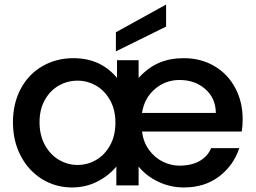

<svg xmlns="http://www.w3.org/2000/svg" viewBox="-20 -816 1128 845"><path d="M1048 -291Q1048 -262 1044 -237H605Q611 -190 636 -156Q661 -122 696.5 -104.5Q732 -87 769 -87Q824 -87 859.5 -108Q895 -129 909 -164H1033Q1008 -88 944.5 -39.5Q881 9 789 9Q729 9 676 -16.5Q623 -42 590 -83V0H492V-83Q458 -42 407.5 -16.5Q357 9 297 9Q225 9 165.5 -27.5Q106 -64 71.5 -129.5Q37 -195 37 -278Q37 -361 71.5 -425.5Q106 -490 167 -525Q228 -560 303 -560Q423 -560 495 -473V-551H590V-473Q632 -519 680 -539.5Q728 -560 789 -560Q864 -560 923 -525.5Q982 -491 1015 -429.5Q1048 -368 1048 -291ZM930 -319Q929 -384 883.5 -424Q838 -464 770 -464Q708 -464 661.5 -424Q615 -384 605 -319ZM321 -90Q365 -90 403 -112Q441 -134 464.5 -176.5Q488 -219 488 -276Q488 -333 464.5 -375Q441 -417 403 -439Q365 -461 321 -461Q277 -461 239 -439.5Q201 -418 177.5 -376.5Q154 -335 154 -278Q154 -221 177.5 -178Q201 -135 239.5 -112.5Q278 -90 321 -90ZM711 -699 490 -590V-674L711 -796Z"/></svg>

Font: MSTAGE Medium
Style: Regular
Weight: 500
Designer: Ninad Kale (Devanagari), Jonny Pinhorn (Latin)
Foundry: Indian Type Foundry
Version: 4.004